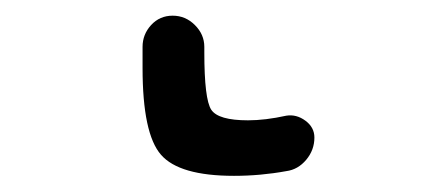

<svg xmlns="http://www.w3.org/2000/svg" viewBox="-20 40 540 240"><path d="M272.5 259.8Q204.1 259.8 181.2 233.4Q158.2 207 158.2 125V98.6Q158.2 83 168.9 71.3Q179.7 59.6 195.8 59.6Q211.9 59.6 223.6 71.3Q235.4 83 235.4 98.6V105.5Q235.4 164.1 244.1 177.2Q252.9 190.4 290 190.4Q311.5 190.4 337.9 184.6Q350.6 182.6 361.8 190.9Q373 199.2 373 211.9Q373 227.5 362.8 239.7Q352.5 252 337.9 253.9Q305.7 259.8 272.5 259.8Z"/></svg>

Font: Rounded Mgen+ 2m regular
Style: Regular
Weight: 400
Designer: [Source Han Sans]
Ryoko NISHIZUKA  (kana & ideographs); Paul D. Hunt (Latin, Greek & Cyrillic); Wenlong ZHANG  (bopomofo
Version: Version 1.059.20150602